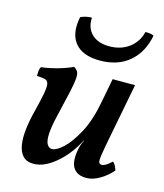

<svg xmlns="http://www.w3.org/2000/svg" viewBox="-108 -786 749 877"><g transform="rotate(15 266.5 -348.0)"><path d="M132 9Q99 9 81.5 -10Q64 -29 59 -62Q54 -95 59 -136.5Q64 -178 75 -221Q90 -280 96 -313Q102 -346 99 -360.5Q96 -375 83 -378.5Q70 -382 44 -383Q44 -393 45 -405Q46 -417 51 -426Q69 -428 97.5 -434Q126 -440 154 -449.5Q182 -459 198 -467Q209 -460 215 -451Q221 -442 220 -420Q219 -398 209 -353Q199 -308 180 -228Q168 -177 166 -143.5Q164 -110 172.5 -94Q181 -78 197 -78Q217 -78 248.5 -107Q280 -136 312 -195.5Q344 -255 361 -348L382 -458H488L440 -209Q427 -143 422.5 -112.5Q418 -82 421.5 -74.5Q425 -67 435 -67Q452 -67 481 -95Q489 -89 494 -78.5Q499 -68 502 -58Q477 -29 444.5 -10Q412 9 382 9Q349 9 331.5 -6Q314 -21 310 -46Q306 -71 312 -104Q314 -116 318 -128Q322 -140 328 -152H326Q313 -125 292.5 -97Q272 -69 246 -45Q220 -21 191 -6Q162 9 132 9ZM303 -525Q221 -525 185 -569Q149 -613 165 -693Q177 -699 191 -702Q205 -705 218 -705Q215 -656 244.5 -627.5Q274 -599 328 -599Q382 -599 420.5 -627.5Q459 -656 471 -705Q484 -705 494.5 -703.5Q505 -702 511 -698Q495 -616 441 -570.5Q387 -525 303 -525Z"/></g></svg>

Font: Vollkorn Medium
Style: Italic
Weight: 500
Italic angle: -11°
Designer: Friedrich Althausen
Foundry: Friedrich Althausen
Version: Version 5.000